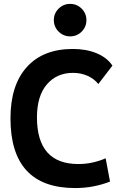

<svg xmlns="http://www.w3.org/2000/svg" viewBox="-20 -954 626 984"><path d="M365.2 9.8Q33.7 9.8 33.7 -347.7Q33.7 -517.1 117.2 -610.1Q200.7 -703.1 353.5 -703.1Q422.4 -703.1 475.6 -680.9Q528.8 -658.7 556.2 -617.7L483.9 -523.4Q461.9 -550.8 428 -565.7Q394 -580.6 354.5 -580.6Q270.5 -580.6 220 -521.2Q169.4 -461.9 169.4 -352.5Q169.4 -113.3 381.8 -113.3Q452.6 -113.3 521.5 -142.6L543.9 -23.4Q459 9.8 365.2 9.8ZM339.4 -767.6Q305.1 -767.6 280.5 -792Q255.9 -816.4 255.9 -850.7Q255.9 -885.5 280.4 -909.8Q305 -934.1 339.2 -934.1Q374 -934.1 398.4 -909.8Q422.9 -885.5 422.9 -850.7Q422.9 -816.4 398.6 -792Q374.2 -767.6 339.4 -767.6Z"/></svg>

Font: Cascadia Mono
Style: Regular
Weight: 400
Monospace: yes
Designer: Aaron Bell
Foundry: Saja Typeworks
Version: Version 2102.003